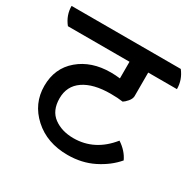

<svg xmlns="http://www.w3.org/2000/svg" viewBox="-179 -757 883 880"><g transform="rotate(30 262.5 -317.5)"><path d="M415 -529V-403Q414 -389 402 -375Q390 -361 380 -355Q353 -359 315 -359Q224 -359 173 -324Q122 -289 122 -224Q122 -159 164 -128Q206 -97 268 -97Q380 -97 457 -193Q500 -165 519 -124Q480 -78 419 -47.5Q358 -17 283 -17Q174 -17 103.5 -81Q33 -145 33 -238.5Q33 -332 99 -388Q165 -444 267 -444Q291 -444 316 -441V-529H-10Q-42 -569 -42 -618H536Q567 -578 567 -529Z"/></g></svg>

Font: Karma SemiBold
Style: Regular
Weight: 600
Designer: Joana Correia
Foundry: Indian Type Foundry
Version: Version 1.202;PS 1.0;hotconv 1.0.78;makeotf.lib2.5.61930; tt